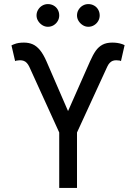

<svg xmlns="http://www.w3.org/2000/svg" viewBox="-20 -927 671 947"><path d="M272.1 -273.5 124.3 -598.1Q118.8 -609.5 112.2 -616.5Q105.7 -623.6 97.4 -626.7Q89.1 -629.8 78.7 -629.8Q73.2 -629.8 70.4 -629.1Q59 -628.5 54.6 -625.7L36.6 -703Q39.7 -704.8 42.8 -706.1Q45.9 -707.5 49 -708.6Q60.8 -713.4 72.2 -715.1Q83.6 -716.9 98.1 -716.9Q122.2 -716.9 141.2 -708.6Q160.2 -700.3 177 -680.1Q193.7 -659.9 209.3 -624.3L315.6 -379.1L424 -624.3Q438.5 -657.1 452.3 -676.6Q466.2 -696.1 485.5 -706.5Q504.8 -716.9 533.8 -716.9Q547.7 -716.9 559.2 -715.1Q570.8 -713.4 582.9 -709.3L594.6 -704.4L576.7 -625.7Q574.6 -627.4 570.6 -628.3Q566.6 -629.1 561.5 -629.1Q559 -629.8 553.2 -629.8Q543.2 -629.8 535.4 -626.7Q527.6 -623.6 520.9 -616.5Q514.2 -609.5 509 -598.1L359.8 -273.5V0H272.1ZM160.2 -850.8Q160.2 -866.4 168.2 -879.3Q176.1 -892.3 188.7 -899.5Q201.3 -906.8 216.2 -906.8Q232 -906.8 244.8 -899.5Q257.6 -892.3 264.8 -879.5Q272.1 -866.7 272.1 -850.8Q272.1 -836 264.8 -823.4Q257.6 -810.8 244.8 -802.8Q232 -794.9 216.2 -794.9Q201.7 -794.9 188.9 -802.8Q176.1 -810.8 168.2 -823.5Q160.2 -836.3 160.2 -850.8ZM359.8 -850.8Q359.8 -866.4 367.7 -879.3Q375.7 -892.3 388.3 -899.5Q400.9 -906.8 415.7 -906.8Q431.3 -906.8 444.2 -899.5Q457.2 -892.3 464.4 -879.3Q471.7 -866.4 471.7 -850.8Q471.7 -836 464.4 -823.4Q457.2 -810.8 444.2 -802.8Q431.3 -794.9 415.7 -794.9Q401.2 -794.9 388.5 -802.8Q375.7 -810.8 367.7 -823.5Q359.8 -836.3 359.8 -850.8Z"/></svg>

Font: Pretendard Variable
Style: Regular
Weight: 400
Designer: Base glyphs from Inter by Rasmus Andersson; Hangul glyphs from Noto Sans CJK(Source Han Sans) by Jang Soo-young and Kang
Foundry: Kil Hyung-jin
Version: Version 1.100;FEAKit 1.0